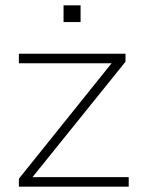

<svg xmlns="http://www.w3.org/2000/svg" viewBox="-20 -702 552 722"><path d="M51 0V-30L410 -477L411 -464H51V-500H452V-470L91 -22L90 -36H464V0ZM219 -619V-682H283V-619Z"/></svg>

Font: Mulish ExtraLight
Style: Regular
Weight: 200
Designer: Vernon Adams
Foundry: Vernon Adams
Version: Version 3.603